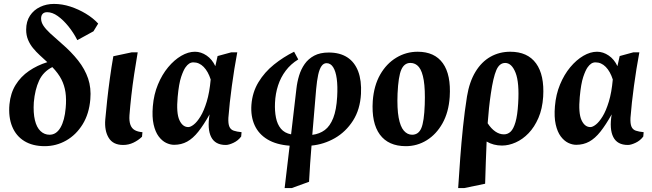

<svg xmlns="http://www.w3.org/2000/svg" viewBox="-20 -728 3315 976"><path d="M207.1 15Q146 15 103.8 -10.8Q61.6 -36.6 41.9 -84.8Q22.1 -133 28.1 -198Q33.5 -254.5 59.5 -296.6Q85.5 -338.6 127.4 -367.4Q169.3 -396.1 220.5 -412Q201.4 -429.8 182.4 -447.1Q163.5 -464.4 147.8 -483.6Q132 -502.9 122.5 -525.9Q113 -549 113 -577Q113 -619 132.3 -648.3Q151.6 -677.5 183.9 -692.8Q216.1 -708.1 254.1 -708.1Q296 -708.1 337.6 -694.6Q379.1 -681 416.1 -658.7Q453.1 -636.5 479.1 -608.1L455.1 -568.9L373.1 -524Q353.6 -562.3 327.4 -594.6Q301.1 -626.9 273.6 -646.4Q246.1 -666 220 -666Q204.5 -666 196.7 -657.5Q188.9 -649 188.9 -634Q188.9 -615.5 200.6 -597.6Q212.4 -579.7 235.4 -558.3Q258.5 -536.9 293.1 -506.9Q342.5 -464.4 377.1 -420.5Q411.7 -376.6 428 -328.5Q444.2 -280.4 439.1 -223Q433.1 -149.6 400.1 -96.1Q367 -42.5 316.5 -13.8Q266 15 207.1 15ZM231.9 -43.1Q266.4 -43.1 287.5 -79.6Q308.6 -116 313.9 -179.1Q318 -224.1 312.8 -259.2Q307.6 -294.3 292 -324.8Q276.4 -355.3 246 -386.9Q200 -364 178.8 -318.4Q157.6 -272.9 151.9 -208Q148.5 -154.5 157.4 -117.4Q166.2 -80.4 185.9 -61.7Q205.5 -43.1 231.9 -43.1Z M606.1 8.9Q554.6 8.9 532.6 -27.4Q510.5 -63.6 515.1 -120.1Q518.8 -163.5 524.7 -217.6Q530.6 -271.8 538.6 -329.8Q546.5 -387.9 556.1 -442.1L650.1 -462.1H680Q670.7 -407.7 662.1 -351Q653.5 -294.2 647.5 -240.8Q641.5 -187.4 638.1 -142.1Q636.1 -112.1 642.9 -93.7Q649.6 -75.2 664.9 -66.6Q680.1 -58 704.1 -56L701.9 -33Q683.2 -14.8 658.4 -2.9Q633.6 8.9 606.1 8.9Z M865 8.1Q845 8.1 824.2 -1.9Q803.5 -12 786.5 -34.6Q769.5 -57.3 760.9 -95.2Q752.3 -133.1 756.9 -187.9Q761.9 -248.1 782.8 -298.4Q803.6 -348.8 834.7 -386.2Q865.9 -423.6 901.4 -444.3Q936.9 -465 971 -465Q1002.1 -465 1030.4 -445.6Q1058.6 -426.2 1074.6 -391.7L1086.1 -443.1L1155.9 -462.1H1186.1Q1170.5 -379.1 1158.6 -291.1Q1146.6 -203 1140.9 -129Q1139.5 -99.1 1146 -84.1Q1152.5 -69 1168.2 -63.7Q1183.9 -58.4 1207.9 -56.1L1206 -34Q1190.2 -13 1166.8 -2.1Q1143.4 8.9 1127.9 8.9Q1073.7 8.9 1053.4 -31.6Q1033 -72.1 1045.4 -146.6Q1015.4 -93.1 988.1 -58.7Q960.7 -24.2 931.2 -8.1Q901.6 8.1 865 8.1ZM937.1 -82Q948.7 -82 965.3 -95Q981.9 -108 999.3 -136.4Q1016.7 -164.7 1030.9 -211.3Q1045.1 -257.9 1051 -324Q1038 -364.6 1015.4 -387.8Q992.7 -411 963.1 -411Q951.2 -411 941.7 -404.8Q932.1 -398.6 923.1 -385.9Q912.4 -371.1 900.9 -337.2Q889.4 -303.2 883.1 -234.9Q875.6 -153.1 891.9 -117.6Q908.1 -82 937.1 -82Z M1426.9 228 1452.4 12.6Q1384.2 7.5 1339.6 -19.4Q1294.9 -46.3 1274.4 -91.3Q1253.9 -136.4 1258 -194.9Q1262.8 -258.9 1293.7 -309.9Q1324.6 -361 1372.4 -399.5Q1420.2 -438 1475 -465.1L1496.1 -425.9Q1457.9 -402.5 1432.6 -368.9Q1407.2 -335.4 1393.6 -293.9Q1380 -252.5 1377.9 -205.1Q1376 -163.6 1382.9 -129.6Q1389.7 -95.6 1408.1 -73.6Q1426.5 -51.5 1459.7 -45.1L1486.9 -278Q1490.6 -311.2 1500.4 -343.7Q1510.2 -376.1 1528.7 -402.6Q1547.2 -429 1577.1 -445Q1607 -461 1651.1 -461Q1707.4 -461 1745 -436.8Q1782.6 -412.6 1800.6 -365.7Q1818.5 -318.7 1815 -251.1Q1810.7 -171.5 1774.4 -114.7Q1738 -57.9 1682.4 -25.9Q1626.7 6 1563.6 12Q1559.6 56.9 1556.6 103.1Q1553.6 149.3 1551 196.1L1463.1 228ZM1567.5 -42.5Q1604.6 -47.2 1631.2 -67.1Q1657.7 -86.9 1674 -128.2Q1690.2 -169.6 1693.9 -235.9Q1697 -290 1691.8 -327.9Q1686.6 -365.8 1673.6 -386.3Q1660.5 -406.9 1640 -406.9Q1624.7 -406.9 1614.2 -391.8Q1603.7 -376.6 1597.4 -347.6Q1591.1 -318.5 1587.1 -275.1Z M2043.1 15Q1954.4 15 1911 -43.9Q1867.6 -102.9 1874.9 -214.9Q1880.8 -293.1 1912.6 -348.9Q1944.4 -404.6 1994.5 -434.8Q2044.6 -465 2103.1 -465Q2189.4 -465 2231.3 -406.4Q2273.2 -347.7 2266 -235.1Q2260.7 -157.2 2229.4 -101.3Q2198.1 -45.4 2149.4 -15.2Q2100.6 15 2043.1 15ZM2074.9 -43.1Q2107.4 -43.1 2121.7 -76.6Q2136 -110.1 2139.1 -196.1Q2141.8 -273.1 2134.1 -319.8Q2126.4 -366.4 2109.4 -387.3Q2092.4 -408.1 2066.1 -408.1Q2035.1 -408.1 2020 -373.9Q2004.9 -339.6 2000.9 -252.1Q1998 -176 2006.5 -130.1Q2015 -84.2 2032.9 -63.7Q2050.9 -43.1 2074.9 -43.1Z M2309 228Q2313.8 154 2319.5 75.5Q2325.3 -3 2333.6 -82.7Q2341.9 -162.5 2353.9 -238Q2366.2 -312.5 2397 -363.1Q2427.7 -413.7 2473.1 -439.4Q2518.5 -465 2573.9 -465Q2662 -465 2705 -405.7Q2748 -346.4 2741.1 -236Q2737.1 -174.8 2717 -128.4Q2696.9 -82 2666.9 -50.8Q2636.9 -19.6 2601.4 -3.9Q2566 11.9 2532 11.9Q2509.9 11.9 2490.3 6.7Q2470.7 1.6 2453.7 -8.5Q2451.4 40.5 2449.6 94.7Q2447.9 149 2446.1 206L2339.9 228ZM2541.9 -45Q2561 -45 2575.6 -58.7Q2590.2 -72.4 2600.3 -106.8Q2610.4 -141.1 2614 -202.1Q2620.5 -307.9 2600.9 -357.9Q2581.2 -408 2548.1 -408Q2518.6 -408 2502.9 -371.2Q2487.1 -334.4 2475.1 -251.9Q2464.5 -180.7 2459 -101.4Q2476.6 -74.1 2497.7 -59.6Q2518.7 -45 2541.9 -45Z M2909 8.1Q2889 8.1 2868.2 -1.9Q2847.5 -12 2830.5 -34.6Q2813.5 -57.3 2804.9 -95.2Q2796.3 -133.1 2800.9 -187.9Q2805.9 -248.1 2826.8 -298.4Q2847.6 -348.8 2878.7 -386.2Q2909.9 -423.6 2945.4 -444.3Q2980.9 -465 3015 -465Q3046.1 -465 3074.4 -445.6Q3102.6 -426.2 3118.6 -391.7L3130.1 -443.1L3199.9 -462.1H3230.1Q3214.5 -379.1 3202.6 -291.1Q3190.6 -203 3184.9 -129Q3183.5 -99.1 3190 -84.1Q3196.5 -69 3212.2 -63.7Q3227.9 -58.4 3251.9 -56.1L3250 -34Q3234.2 -13 3210.8 -2.1Q3187.4 8.9 3171.9 8.9Q3117.7 8.9 3097.4 -31.6Q3077 -72.1 3089.4 -146.6Q3059.4 -93.1 3032.1 -58.7Q3004.7 -24.2 2975.2 -8.1Q2945.6 8.1 2909 8.1ZM2981.1 -82Q2992.7 -82 3009.3 -95Q3025.9 -108 3043.3 -136.4Q3060.7 -164.7 3074.9 -211.3Q3089.1 -257.9 3095 -324Q3082 -364.6 3059.4 -387.8Q3036.7 -411 3007.1 -411Q2995.2 -411 2985.7 -404.8Q2976.1 -398.6 2967.1 -385.9Q2956.4 -371.1 2944.9 -337.2Q2933.4 -303.2 2927.1 -234.9Q2919.6 -153.1 2935.9 -117.6Q2952.1 -82 2981.1 -82Z"/></svg>

Font: Ancizar Serif Light
Style: Italic
Weight: 300
Italic angle: -4°
Designer: Cesar Puertas, Viviana Monsalve, Julian Moncada, Julian Prieto, Jose Castro, Felipe Aragon, Mariel Hernandez, Sara Alarc
Version: Version 8.100